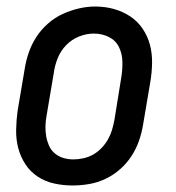

<svg xmlns="http://www.w3.org/2000/svg" viewBox="-20 -561 540 589"><path d="M203 8Q174 8 146.5 2Q119 -4 96 -19Q73 -34 58 -57Q43 -80 36 -106.5Q29 -133 29.5 -162.5Q30 -192 34 -221L56 -351Q60 -376 68.5 -400.5Q77 -425 91.5 -447.5Q106 -470 127 -488.5Q148 -507 172 -518Q196 -529 221.5 -535Q247 -541 272 -541Q302 -541 329 -533.5Q356 -526 379 -511Q402 -496 417.5 -473Q433 -450 440 -423.5Q447 -397 446.5 -367.5Q446 -338 441 -309L419 -179Q415 -154 406.5 -129.5Q398 -105 383.5 -82.5Q369 -60 348.5 -42Q328 -24 304 -12.5Q280 -1 254 3.5Q228 8 203 8ZM205 -72Q220 -72 236 -75.5Q252 -79 266 -87Q280 -95 291.5 -107Q303 -119 311 -133Q319 -147 323.5 -162Q328 -177 331 -193L352 -323Q356 -347 355.5 -371.5Q355 -396 345 -416.5Q335 -437 314 -447.5Q293 -458 268 -458Q245 -458 222.5 -449Q200 -440 183 -422.5Q166 -405 157 -382.5Q148 -360 145 -337L123 -207Q120 -191 119.5 -175Q119 -159 121.5 -144Q124 -129 130 -115Q136 -101 147.5 -91Q159 -81 174 -76.5Q189 -72 205 -72Q205 -72 205 -72Q205 -72 205 -72Z"/></svg>

Font: Iosevka Curly Medium Oblique
Style: Regular
Weight: 500
Italic angle: -9°
Monospace: yes
Designer: Belleve Invis
Foundry: Belleve Invis
Version: Version 11.1.0; ttfautohint (v1.8.3)